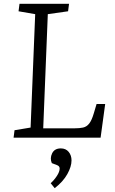

<svg xmlns="http://www.w3.org/2000/svg" viewBox="-20 -720 601 1004"><path d="M56 -39 140 -53 164 -646 77 -661 82 -700H341L336 -661L230 -646L206 -49H370Q396 -49 414.5 -53Q433 -57 446.5 -74Q460 -91 471 -129L485 -176H530L506 0H51ZM266 264 245 238Q263 222 277.5 200Q292 178 292 161Q292 148 277 143L251 133Q240 108 252.5 82Q265 56 298 56Q324 56 339 74Q354 92 354 119Q354 151 332 190.5Q310 230 266 264Z"/></svg>

Font: Literata 12pt Light
Style: Italic
Weight: 300
Italic angle: -2°
Designer: Latin by Veronika Burian and Jose Scaglione. Greek by Irene Vlachou. Cyrillic by Vera Evstafieva
Foundry: TypeTogether
Version: Version 3.002